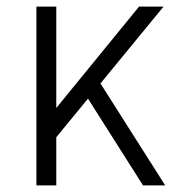

<svg xmlns="http://www.w3.org/2000/svg" viewBox="-20 -560 524 580"><path d="M102 -175 400 -540H474L116 -104ZM90 -540H150V0H90ZM228 -290 272 -326 479 0H412Z"/></svg>

Font: Pathway Extreme 8pt Thin
Style: Regular
Weight: 100
Designer: Eduardo Rodriguez Tunni
Foundry: Eduardo Rodriguez Tunni
Version: Version 1.000